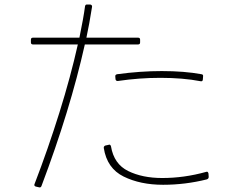

<svg xmlns="http://www.w3.org/2000/svg" viewBox="-20 -820 1040 851"><path d="M117 -632V-644Q117 -653 126 -653H332Q350 -740 357 -793Q359 -801 367 -800H380Q389 -798 388 -790Q376 -713 363 -653H592Q601 -653 601 -644V-632Q601 -623 592 -623H356Q291 -332 164 4Q161 13 152 10L139 7Q135 6 133 3Q131 0 133 -4Q193 -160 243 -320Q293 -480 325 -623H126Q117 -623 117 -632ZM492 -469 491 -481V-483Q491 -489 499 -491Q602 -505 697 -505Q797 -505 873 -491Q882 -490 880 -480L879 -467Q878 -458 869 -460Q791 -475 691 -475Q597 -475 502 -461Q493 -461 492 -469ZM464 -179Q470 -179 472 -171Q485 -93 548 -62Q611 -31 699 -31Q796 -31 893 -58L897 -59Q902 -59 904 -51L905 -36Q905 -28 897 -25Q801 -1 703 -1Q602 -1 528 -37.5Q454 -74 440 -164V-166Q440 -172 447 -175L461 -178Z"/></svg>

Font: LINE Seed JP_TTF Thin
Style: Regular
Weight: 250
Designer: LY Corporation & Fontrix & Fontworks
Version: Version 1.008